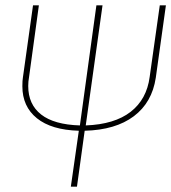

<svg xmlns="http://www.w3.org/2000/svg" viewBox="-20 -701 643 721"><path d="M603 -681 565 -409Q551 -316 482.5 -264.5Q414 -213 298 -210L269 0H246L276 -210Q173 -213 118.5 -257Q64 -301 64 -377Q64 -399 66 -410L104 -681H126L89 -411Q86 -395 86 -378Q86 -309 134.5 -271Q183 -233 280 -230L342 -681H365L302 -230Q410 -234 470.5 -281Q531 -328 542 -412L580 -681Z"/></svg>

Font: Fira Sans Condensed Thin
Style: Italic
Weight: 250
Width: 3
Italic angle: -8°
Designer: Carrois Corporate & Edenspiekermann AG
Foundry: Carrois Corporate GbR & Edenspiekermann AG
Version: Version 4.203